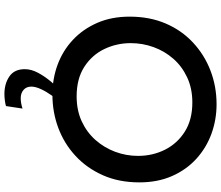

<svg xmlns="http://www.w3.org/2000/svg" viewBox="-84 -668 977 848"><g transform="rotate(90 404.0 -244.5)"><path d="M396 224Q350 224 318 202Q286 180 286 134Q286 105 302.5 74.5Q319 44 343 16Q367 -12 389.5 -33.5Q412 -55 424 -66L452 -47Q446 -41 432 -24Q418 -7 401.5 16Q385 39 374 63Q363 87 363 105Q363 127 377.5 139.5Q392 152 414 152Q436 152 460 144L449 217Q440 220 424.5 222Q409 224 396 224ZM398 12Q328 12 266 -11Q204 -34 156.5 -78.5Q109 -123 81.5 -186Q54 -249 54 -329Q54 -417 84 -487.5Q114 -558 168 -608.5Q222 -659 292 -686Q362 -713 441 -713Q509 -713 571 -690.5Q633 -668 681.5 -624Q730 -580 758 -516.5Q786 -453 786 -372Q786 -282 754.5 -211Q723 -140 669 -90Q615 -40 545.5 -14Q476 12 398 12ZM406 -95Q468 -95 516.5 -117.5Q565 -140 599 -178.5Q633 -217 651 -265.5Q669 -314 669 -366Q669 -431 641.5 -485.5Q614 -540 561.5 -573Q509 -606 433 -606Q371 -606 322 -583Q273 -560 239.5 -521.5Q206 -483 188.5 -434.5Q171 -386 171 -334Q171 -272 197 -217.5Q223 -163 275.5 -129Q328 -95 406 -95Z"/></g></svg>

Font: MuseoModerno Thin Medium
Style: Italic
Weight: 500
Italic angle: -9°
Version: Version 1.003